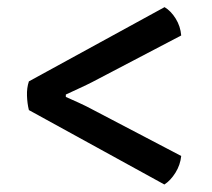

<svg xmlns="http://www.w3.org/2000/svg" viewBox="-20 -574 580 525"><path d="M430 -554.5Q447.5 -544 460.5 -523Q473.5 -502 475.5 -477L232 -349.5Q218.5 -342.5 195.2 -331.8Q172 -321 160 -315.5V-309Q172 -304 195.2 -293.2Q218.5 -282.5 232 -275L475.5 -147.5Q473 -123 459.8 -101.8Q446.5 -80.5 429.5 -69.5L59 -273Q54.5 -291 53.8 -312.2Q53 -333.5 59 -351.5Z"/></svg>

Font: Signika Negative Light
Style: Regular
Weight: 400
Version: Version 2.001